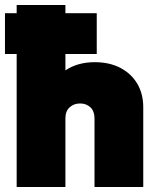

<svg xmlns="http://www.w3.org/2000/svg" viewBox="-20 -752 633 772"><path d="M47 0V-732H243V-469Q292 -502 361 -502Q421 -502 465 -478.5Q509 -455 532.5 -414.5Q556 -374 556 -321V0H360V-276Q360 -305 343.5 -320.5Q327 -336 302 -336Q277 -336 260 -320.5Q243 -305 243 -276V0ZM0 -535V-699H369V-535Z"/></svg>

Font: Outfit Black
Style: Regular
Weight: 900
Designer: Rodrigo Fuenzalida
Foundry: fragTYPE
Version: Version 1.100; ttfautohint (v1.8.4.7-5d5b)